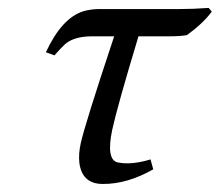

<svg xmlns="http://www.w3.org/2000/svg" viewBox="-20 -452 552 482"><path d="M327.6 -360.8Q274.4 -184.6 261.7 -126Q246.1 -51.8 274.9 -44.4Q276.9 -43.9 277.3 -43.9Q290.5 -41.5 302.2 -42Q327.6 -42.5 357.9 -51.8L364.7 -26.9Q299.3 10.3 237.8 9.8Q186 9.8 179.2 -43.5Q176.8 -65.4 182.6 -91.8Q192.4 -137.7 266.6 -360.8H210.9Q167 -360.8 144 -341.8Q133.8 -332.5 116.7 -313L95.2 -320.8Q135.3 -407.2 189.5 -423.8Q206.5 -428.7 225.1 -429.2H425.8Q464.8 -429.2 503.9 -432.1L511.7 -422.9Q490.2 -393.6 449.2 -363.8Q432.6 -360.8 401.9 -360.8Z"/></svg>

Font: Linux Biolinum Slanted O
Style: Slanted
Weight: 400
Designer: Philipp H. Poll
Foundry: Philipp H. Poll
Version: Version 1.0.4